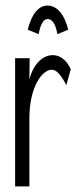

<svg xmlns="http://www.w3.org/2000/svg" viewBox="-20 -665 290 686"><path d="M118 -543C124 -576 135 -597 150 -597C165 -597 178 -583 185 -543L224 -559C209 -618 181 -645 150 -645C119 -645 94 -618 79 -559ZM34 1H85V-242C85 -357 132 -416 165 -416C182 -416 198 -397 217 -361L233 -418C217 -451 195 -468 168 -468C137 -468 100 -441 85 -381L86 -457H34Z"/></svg>

Font: Inconsolata UltraCondensed Thin
Style: Regular
Weight: 100
Width: 1
Monospace: yes
Designer: Raph Levien, Cyreal, Brenton Simpson
Foundry: Raph Levien, Cyreal, Google
Version: Version 3.100